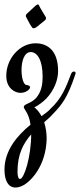

<svg xmlns="http://www.w3.org/2000/svg" viewBox="-30 -505 357 856"><path d="M305 -171C306 -174 307 -177 307 -179C307 -184 304 -186 300 -186C293 -186 289 -182 286 -173C265 -118 245 -65 194 -19C185 -8 171 1 155 13C147 -3 136 -16 123 -27C138 -32 164 -53 176 -65C213 -104 229 -151 229 -188C229 -294 167 -312 129 -312C57 -312 -2 -243 -2 -167C-2 -111 37 -91 61 -91C85 -91 104 -106 104 -116C104 -121 99 -125 89 -126C74 -126 66 -161 66 -192C66 -235 79 -273 107 -273C135 -273 160 -239 160 -164C160 -141 158 -106 139 -79C115 -41 76 -45 76 -27C76 -25 78 -21 82 -15C95 4 103 26 106 51C47 99 -10 166 -10 251C-10 299 6 331 39 331C50 331 62 328 78 319C106 302 175 237 178 114C178 91 175 65 167 40C182 27 197 14 210 -1C247 -40 271 -70 305 -171ZM59 293C54 293 48 285 48 261C48 180 75 134 109 94C109 192 78 293 59 293ZM174 -429C171 -434 146 -474 144 -481C143 -484 142 -485 139 -485C135 -485 133 -482 130 -481L89 -443C86 -440 85 -437 85 -434C85 -431 87 -429 88 -426C93 -418 102 -398 110 -387C113 -382 115 -379 120 -379C123 -379 127 -380 131 -383C139 -388 150 -399 166 -411C172 -415 175 -419 175 -423C175 -425 175 -427 174 -429Z"/></svg>

Font: Engagement
Style: Regular
Weight: 400
Designer: Astigmatic (AOETI)
Foundry: Astigmatic (AOETI)
Version: Version 1.000